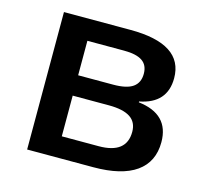

<svg xmlns="http://www.w3.org/2000/svg" viewBox="-84 -636 782 730"><g transform="rotate(15 307.0 -270.5)"><path d="M81.5 -541H342.8Q551.3 -541 551.3 -406.2Q551.3 -307.1 445.3 -286.6V-283.2Q567.4 -269 567.4 -158.7Q567.4 -81.1 510.3 -40.5Q453.1 0 341.8 0H81.5ZM450.2 -168Q450.2 -206.1 422.4 -224.4Q394.5 -242.7 338.4 -242.7H195.8V-82.5H340.8Q450.2 -82.5 450.2 -168ZM435.5 -392.6Q435.5 -426.8 412.1 -442.6Q388.7 -458.5 340.3 -458.5H195.8V-322.8H333.5Q386.7 -322.8 411.1 -340.1Q435.5 -357.4 435.5 -392.6Z"/></g></svg>

Font: Viking Open Sans Light
Style: Bold
Weight: 600
Foundry: Ascender Corporation
Version: Version 2.001